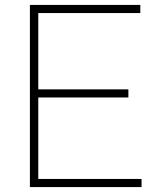

<svg xmlns="http://www.w3.org/2000/svg" viewBox="-20 -760 640 780"><path d="M101.5 0V-740H550V-707H135.5V-397H501.5V-364H135.5V-33H555V0Z"/></svg>

Font: Encode Sans SemiExpanded SemiExpanded Thin
Style: Regular
Weight: 100
Width: 6
Designer: Multiple Designers
Foundry: Impallari Type
Version: Version 3.000; ttfautohint (v1.8.3) -l 8 -r 50 -G 200 -x 14 